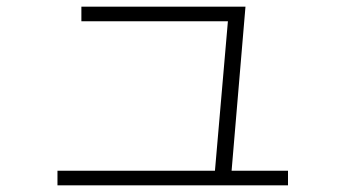

<svg xmlns="http://www.w3.org/2000/svg" viewBox="-20 -569 1040 578"><path d="M625 -31 668 -527 689 -505H225V-549H719L675 -29ZM153 -11V-55H847V-11Z"/></svg>

Font: M PLUS 2 Thin Light
Style: Regular
Weight: 300
Version: Version 1.001